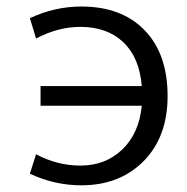

<svg xmlns="http://www.w3.org/2000/svg" viewBox="-20 -550 565 580"><path d="M102.5 -230.5V-290H408.2Q401.4 -376 352.5 -422.4Q303.7 -468.8 222.7 -468.8Q155.3 -468.8 88.9 -433.6L70.3 -495.1Q145.5 -530.3 225.6 -530.3Q347.7 -530.3 417 -458.5Q486.3 -386.7 486.3 -259.8Q486.3 -136.7 414.1 -63.5Q341.8 9.8 225.6 9.8Q144.5 9.8 70.3 -25.4L88.9 -84Q153.3 -49.8 222.7 -49.8Q298.8 -49.8 349.6 -98.6Q400.4 -147.5 408.2 -230.5Z"/></svg>

Font: Mgen+ 1c regular
Style: Regular
Weight: 400
Designer: [Source Han Sans]
Ryoko NISHIZUKA  (kana & ideographs); Paul D. Hunt (Latin, Greek & Cyrillic); Wenlong ZHANG  (bopomofo
Version: Version 1.059.20150602